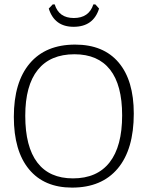

<svg xmlns="http://www.w3.org/2000/svg" viewBox="-20 -848 671 874"><path d="M414 -828 431 -809Q405 -726 315 -726Q228 -726 202 -809L220 -828H229Q248 -766 316 -766Q385 -766 405 -828ZM322 -645Q451 -645 520 -563.5Q589 -482 589 -331Q589 -168 516 -81Q443 6 308 6Q181 6 112 -77.5Q43 -161 43 -316Q43 -474 115.5 -559.5Q188 -645 322 -645ZM319 -601Q209 -601 152 -530Q95 -459 95 -321Q95 -180 150 -108Q205 -36 312 -36Q422 -36 479 -109Q536 -182 536 -323Q536 -461 481 -531Q426 -601 319 -601Z"/></svg>

Font: Alegreya Sans Light
Style: Regular
Weight: 300
Designer: Juan Pablo del Peral
Foundry: Huerta Tipografica
Version: Version 2.007